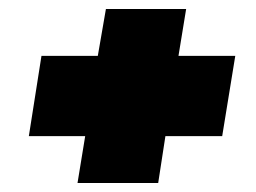

<svg xmlns="http://www.w3.org/2000/svg" viewBox="-20 -539 569 426"><path d="M152 -133 169 -237H44L72 -415H197L215 -519H393L376 -415H502L473 -237H347L331 -133Z"/></svg>

Font: Georama ExtraCondensed Thin Black
Style: Italic
Weight: 900
Italic angle: -9°
Version: Version 1.001